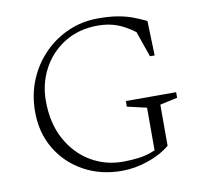

<svg xmlns="http://www.w3.org/2000/svg" viewBox="-77 -753 900 846"><g transform="rotate(-10 373.5 -330.0)"><path d="M403 10Q307 10 231.5 -32Q156 -74 113 -146.5Q70 -219 70 -312Q70 -389 97 -454Q124 -519 171.5 -567.5Q219 -616 281 -643Q343 -670 414 -670Q466 -670 503 -663.5Q540 -657 569 -646Q598 -635 627 -621L632 -466H611L571 -581Q529 -612 491.5 -625.5Q454 -639 408 -639Q322 -639 258 -599Q194 -559 159.5 -493.5Q125 -428 125 -352Q125 -252 164.5 -179.5Q204 -107 269.5 -68Q335 -29 413 -29Q450 -29 485.5 -33.5Q521 -38 559 -54V-245L472 -265V-290H697V-265L619 -248V-64Q578 -30 519 -10Q460 10 403 10Z"/></g></svg>

Font: Spectral ExtraLight
Style: Regular
Weight: 275
Designer: Jean-Baptiste Levee
Foundry: Production Type
Version: Version 2.001